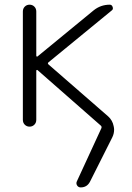

<svg xmlns="http://www.w3.org/2000/svg" viewBox="-20 -565 568 824"><path d="M381.8 -520.5Q412.1 -544.9 451.2 -544.9Q460 -544.9 463.4 -535.2Q466.8 -525.4 460 -520.5L188.5 -297.9Q182.6 -293 188.5 -288.1L444.3 -65.4Q462.9 -48.8 467.8 -23.4Q469.7 -15.6 469.7 -8.8Q469.7 8.8 461.9 24.4L366.2 214.8Q353.5 239.3 326.2 239.3Q316.4 239.3 311 231Q305.7 222.7 309.6 213.9L415 -14.6Q418 -21.5 412.1 -26.4L141.6 -263.7Q139.6 -265.6 137.7 -264.6Q135.7 -263.7 135.7 -261.7V-50.8Q135.7 -38.1 127.4 -29.8Q119.1 -21.5 106.9 -21.5Q94.7 -21.5 86.4 -29.8Q78.1 -38.1 78.1 -50.8V-515.6Q78.1 -528.3 86.4 -536.6Q94.7 -544.9 106.9 -544.9Q119.1 -544.9 127.4 -536.6Q135.7 -528.3 135.7 -515.6V-326.2Q135.7 -323.2 137.7 -322.3Q139.6 -321.3 141.6 -323.2Z"/></svg>

Font: irohamaru Light
Style: Regular
Weight: 200
Designer: [Source Han Sans]
Ryoko NISHIZUKA  (kana & ideographs); Paul D. Hunt (Latin, Greek & Cyrillic); Wenlong ZHANG  (bopomofo
Version: Version 1.01